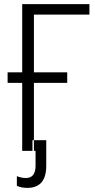

<svg xmlns="http://www.w3.org/2000/svg" viewBox="-20 -734 464 934"><path d="M415 -714V-663H145V-382H307V-331H145V0H88V-331H17V-382H88V-714ZM113 180Q205 180 205 72V-52H138V0H153V72Q153 132 106 132Q85 132 62 123V170Q84 180 113 180Z"/></svg>

Font: Noto Sans UI SemiCondensed Light
Style: Regular
Weight: 300
Width: 4
Designer: Monotype Design Team
Foundry: Monotype Imaging Inc.
Version: Version 1.901